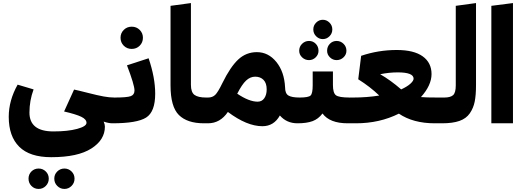

<svg xmlns="http://www.w3.org/2000/svg" viewBox="-20 -804 3414 1252"><path d="M733 -74 713 0Q689 0 656 -11Q664 7 664 22Q664 108 575.5 164.5Q487 221 314 221Q174 221 105.5 153Q37 85 37 -42Q37 -149 95 -252L199 -221Q172 -148 172 -70Q172 53 328 53Q422 53 483 36.5Q544 20 544 -3Q544 -26 510 -42.5Q476 -59 398 -77L463 -220Q488 -215 552.5 -198.5Q617 -182 655.5 -175Q694 -168 726 -168ZM232 295Q259 295 278.5 314Q298 333 298 361Q298 389 278.5 408.5Q259 428 232 428Q204 428 185 408.5Q166 389 166 361Q166 333 185 314Q204 295 232 295ZM353.5 314Q373 295 400 295Q427 295 446.5 314Q466 333 466 361Q466 389 446.5 408.5Q427 428 400 428Q373 428 353.5 408.5Q334 389 334 361Q334 333 353.5 314Z M766 -558Q766 -588 787 -609Q808 -630 839 -630Q870 -630 891 -609Q912 -588 912 -558Q912 -527 891 -506Q870 -485 839 -485Q808 -485 787 -506Q766 -527 766 -558ZM727 -168Q808 -168 832.5 -177Q857 -186 857 -214Q857 -250 808 -378L949 -424Q992 -298 992 -193Q992 -75 933 -37.5Q874 0 713 0L693 -74Z M1092 -247V-766L1225 -784V-251Q1225 -202 1248.5 -185Q1272 -168 1324 -168L1330 -75L1310 0Q1201 0 1146.5 -54Q1092 -108 1092 -247Z M1934 -168 1940 -75 1920 0Q1849 0 1805 -51Q1766 19 1691 19Q1590 19 1466 -74Q1416 0 1336 0H1310L1290 -72L1324 -168H1337Q1365 -168 1383 -185Q1401 -202 1430 -262Q1482 -368 1533.5 -416Q1585 -464 1655 -464Q1730 -464 1782 -400Q1834 -336 1839 -234Q1839 -194 1861 -181Q1883 -168 1934 -168ZM1660 -141Q1688 -141 1703.5 -163.5Q1719 -186 1719 -221Q1719 -262 1698.5 -283Q1678 -304 1644 -304Q1612 -304 1585 -279Q1558 -254 1527 -193Q1604 -141 1660 -141Z M2128.5 -567.5Q2110 -549 2085 -549Q2060 -549 2041.5 -567.5Q2023 -586 2023 -612Q2023 -638 2041.5 -656.5Q2060 -675 2085 -675Q2110 -675 2128.5 -656.5Q2147 -638 2147 -612Q2147 -586 2128.5 -567.5ZM1995 -412Q1969 -412 1950 -430Q1931 -448 1931 -473Q1931 -500 1950 -518.5Q1969 -537 1995 -537Q2021 -537 2039 -518.5Q2057 -500 2057 -473Q2057 -448 2038.5 -430Q2020 -412 1995 -412ZM2113 -473Q2113 -500 2131 -518.5Q2149 -537 2175 -537Q2201 -537 2220 -518.5Q2239 -500 2239 -473Q2239 -448 2220 -430Q2201 -412 2175 -412Q2150 -412 2131.5 -430Q2113 -448 2113 -473ZM2260 -168 2267 -75 2247 0Q2130 0 2083 -64Q2056 -28 2018 -14Q1980 0 1920 0L1900 -74L1934 -168Q1992 -168 2005.5 -181.5Q2019 -195 2019 -247V-338H2151V-250Q2151 -198 2170.5 -183Q2190 -168 2260 -168Z M2877 -168 2883 -74 2863 0H2815Q2674 0 2581 -63Q2455 0 2301 0H2246L2227 -77L2261 -168H2282Q2373 -168 2453 -181Q2394 -238 2316 -287L2335 -440Q2447 -478 2567 -478Q2679 -478 2736.5 -436.5Q2794 -395 2794 -321Q2794 -248 2725 -171Q2756 -168 2834 -168ZM2459 -320Q2527 -281 2596 -221Q2635 -239 2656 -258Q2677 -277 2677 -291Q2677 -332 2574 -332Q2517 -332 2459 -320Z M2863 0 2843 -74 2877 -168Q2917 -168 2934.5 -183.5Q2952 -199 2952 -247V-766L3084 -784V-249Q3084 -184 3075.5 -141.5Q3067 -99 3043.5 -65Q3020 -31 2976 -15.5Q2932 0 2863 0Z M3325 0H3184V-766L3325 -784Z"/></svg>

Font: FiraGO ExtraBold
Style: Regular
Weight: 800
Designer: bBox Type
Foundry: bBox Type GmbH
Version: Version 1.001;PS 001.001;hotconv 1.0.88;makeotf.lib2.5.64775